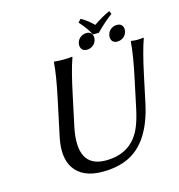

<svg xmlns="http://www.w3.org/2000/svg" viewBox="-122 -944 988 1061"><g transform="rotate(-15 372.5 -414.0)"><path d="M390.6 -709Q397 -739.7 427.7 -751Q437 -753.9 445.3 -753.9Q474.6 -753.9 480.5 -727.5Q482.4 -718.3 480.5 -709Q474.1 -678.2 443.8 -667Q434.6 -664.1 426.3 -664.1Q397 -664.1 390.6 -690.4Q388.7 -699.7 390.6 -709ZM564.9 -709Q571.3 -739.7 601.6 -751Q610.8 -753.9 619.1 -753.9Q648.4 -753.9 654.8 -727.5Q656.7 -718.3 654.8 -709Q648.4 -678.2 617.7 -667Q608.4 -664.1 600.1 -664.1Q570.8 -664.1 564.9 -690.4Q563 -699.7 564.9 -709ZM638.7 -444.8Q666 -573.7 670.9 -645L673.8 -647.9Q691.9 -645 708 -645Q725.6 -645 743.7 -647.9L745.1 -645Q720.7 -578.1 692.4 -444.8L660.6 -294.9Q615.2 -82.5 483.9 -20Q420.4 9.8 335 9.8Q220.7 9.8 172.9 -61.5Q131.3 -125.5 154.3 -235.8L198.7 -444.8Q226.1 -573.7 231 -645L233.9 -647.9Q251.5 -645 284.2 -645Q316.9 -645 335.9 -647.9L336.9 -645Q312.5 -578.1 284.7 -444.8L247.1 -269Q202.1 -47.4 367.7 -45.9Q518.6 -45.9 574.2 -179.7Q590.3 -218.3 603 -276.9ZM479 -737.3Q459 -776.9 418.9 -820.8L435.1 -838.4Q476.6 -814.5 504.9 -784.7Q556.6 -819.8 599.1 -838.4L606.9 -820.8Q561.5 -787.1 512.2 -737.3Z"/></g></svg>

Font: Linux Biolinum Slanted O
Style: Slanted
Weight: 400
Designer: Philipp H. Poll
Foundry: Philipp H. Poll
Version: Version 1.0.4